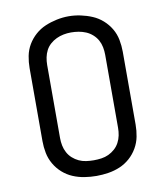

<svg xmlns="http://www.w3.org/2000/svg" viewBox="-84 -816 768 893"><g transform="rotate(-10 300.0 -369.0)"><path d="M300 8Q272 8 243.5 3.5Q215 -1 189 -12Q163 -23 141.5 -42Q120 -61 105.5 -86Q91 -111 85.5 -139Q80 -167 80 -195V-540Q80 -568 85.5 -596.5Q91 -625 105.5 -649.5Q120 -674 141.5 -693Q163 -712 189 -723Q215 -734 243.5 -740Q272 -746 300 -746Q328 -746 356.5 -740Q385 -734 411 -723Q437 -712 458.5 -693Q480 -674 494.5 -649.5Q509 -625 514.5 -596.5Q520 -568 520 -540V-195Q520 -167 514.5 -139Q509 -111 494.5 -86Q480 -61 458.5 -42Q437 -23 411 -12Q385 -1 356.5 3.5Q328 8 300 8ZM300 -66Q318 -66 336 -68.5Q354 -71 370 -78.5Q386 -86 399.5 -98Q413 -110 421.5 -126Q430 -142 433.5 -159.5Q437 -177 437 -195V-540Q437 -558 433.5 -576Q430 -594 421.5 -609.5Q413 -625 399 -637.5Q385 -650 368.5 -657Q352 -664 334 -667Q316 -670 298 -670Q280 -670 262.5 -666.5Q245 -663 229 -655.5Q213 -648 199.5 -636Q186 -624 178 -608.5Q170 -593 166.5 -575.5Q163 -558 163 -540V-195Q163 -177 166.5 -159.5Q170 -142 178.5 -126Q187 -110 200.5 -98Q214 -86 230 -78.5Q246 -71 264 -68.5Q282 -66 300 -66Z"/></g></svg>

Font: Iosevka Curly Extended
Style: Regular
Weight: 400
Width: 7
Monospace: yes
Designer: Belleve Invis
Foundry: Belleve Invis
Version: Version 11.1.0; ttfautohint (v1.8.3)